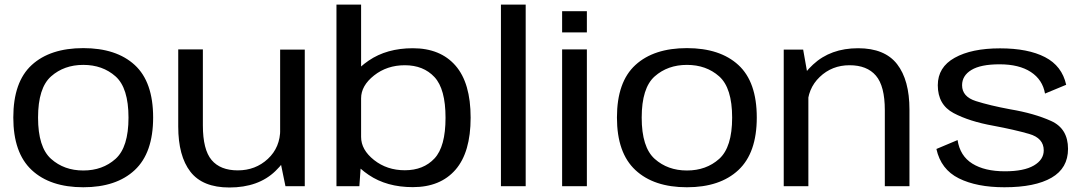

<svg xmlns="http://www.w3.org/2000/svg" viewBox="-20 -805 4694 830"><path d="M340 4.5Q483 4.5 562.5 -69.8Q642 -144 642 -297Q642 -451 562.5 -524Q483 -597 340 -597Q197 -597 117.2 -524Q37.5 -451 37.5 -297Q37.5 -144 117.2 -69.8Q197 4.5 340 4.5ZM340 -68Q257 -68 200.8 -118.2Q144.5 -168.5 144.5 -296.5Q144.5 -425 200.8 -474.8Q257 -524.5 340 -524.5Q423.5 -524.5 479.5 -474.8Q535.5 -425 535.5 -296.5Q535.5 -168.5 479.5 -118.2Q423.5 -68 340 -68Z M1214 0H1297.5V-590.5H1191V-112ZM857 -591.5H750.5V-258Q750.5 -130.5 803.2 -62.5Q856 5.5 971.5 5.5Q1097 5.5 1170.5 -65.5Q1244 -136.5 1244 -212L1191.5 -246.5Q1191.5 -168 1138 -118.2Q1084.5 -68.5 1008 -68.5Q932.5 -68.5 894.8 -113.2Q857 -158 857 -263Z M1434.5 0H1533.5L1541 -106.5V-785H1434.5ZM1764.5 4Q1883.5 4 1949 -71.2Q2014.5 -146.5 2014.5 -296.5Q2014.5 -446.5 1949 -521.5Q1883.5 -596.5 1764.5 -596.5Q1652 -596.5 1573.8 -543Q1495.5 -489.5 1495.5 -438L1541 -380Q1541 -434.5 1597 -478.8Q1653 -523 1730 -523Q1810.5 -523 1858.2 -471.8Q1906 -420.5 1906 -296Q1906 -171 1858.2 -120Q1810.5 -69 1730 -69Q1653 -69 1597 -113.2Q1541 -157.5 1541 -213L1495.5 -154Q1495.5 -102 1573.8 -49Q1652 4 1764.5 4Z M2145.5 0H2252.5V-785H2145.5Z M2410 0H2517V-591.5H2410ZM2410 -756.5V-665H2517V-756.5Z M2949.5 4.5Q3092.5 4.5 3172 -69.8Q3251.5 -144 3251.5 -297Q3251.5 -451 3172 -524Q3092.5 -597 2949.5 -597Q2806.5 -597 2726.8 -524Q2647 -451 2647 -297Q2647 -144 2726.8 -69.8Q2806.5 4.5 2949.5 4.5ZM2949.5 -68Q2866.5 -68 2810.2 -118.2Q2754 -168.5 2754 -296.5Q2754 -425 2810.2 -474.8Q2866.5 -524.5 2949.5 -524.5Q3033 -524.5 3089 -474.8Q3145 -425 3145 -296.5Q3145 -168.5 3089 -118.2Q3033 -68 2949.5 -68Z M3368 0H3474.5V-463.5L3452 -590.5H3368ZM3805 0H3911.5V-331Q3911.5 -459 3858 -527.8Q3804.5 -596.5 3689.5 -596.5Q3570.5 -596.5 3494.8 -526Q3419 -455.5 3419 -379.5L3470.5 -343Q3470.5 -421.5 3523.5 -472.2Q3576.5 -523 3652.5 -523Q3728 -523 3766.5 -478Q3805 -433 3805 -328.5Z M4322 4.5Q4454.5 4.5 4525.8 -36.8Q4597 -78 4597 -161.5Q4597 -249 4524 -282Q4451 -315 4347 -332.5Q4258.5 -349 4198.8 -368Q4139 -387 4139 -436.5Q4139 -478 4179.2 -502.5Q4219.5 -527 4301 -527Q4385.5 -527 4436.2 -493.8Q4487 -460.5 4497.5 -400.5L4589 -438.5Q4571 -520 4497.5 -558Q4424 -596 4303 -596Q4180 -596 4107 -555.2Q4034 -514.5 4034 -436.5Q4034 -352.5 4102.2 -316.2Q4170.5 -280 4274 -261.5Q4365 -244.5 4428.5 -226.2Q4492 -208 4492 -155Q4492 -114.5 4449.2 -89.5Q4406.5 -64.5 4324 -64.5Q4236.5 -64.5 4183.2 -97.8Q4130 -131 4119.5 -199.5L4028 -161Q4047.5 -72.5 4125 -34Q4202.5 4.5 4322 4.5Z"/></svg>

Font: Anybody SemiExpanded
Style: Regular
Weight: 400
Width: 6
Designer: Tyler Finck
Foundry: Etcetera Type Company
Version: Version 1.113;gftools[0.9.25]